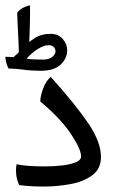

<svg xmlns="http://www.w3.org/2000/svg" viewBox="-22 -684 427 703"><path d="M138.2 -1Q86.4 -1 48.3 -6.3Q36.6 -30.3 36.6 -59.6Q36.6 -70.3 38.6 -82.5Q75.2 -74.7 143.1 -74.7Q176.8 -74.7 207 -78.4Q237.3 -82 256.1 -90.1Q274.9 -98.1 274.9 -111.3Q274.9 -137.2 237.8 -193.4Q200.7 -249.5 125.5 -312.5Q125.5 -331.5 136 -360.1Q146.5 -388.7 164.1 -402.3Q255.9 -299.8 301.8 -231.7Q347.7 -163.6 347.7 -109.4Q347.7 -65.9 316.2 -42.5Q284.7 -19 236.6 -10Q188.5 -1 138.2 -1ZM126 -424.8Q93.3 -424.8 62.7 -429Q32.2 -433.1 9.3 -433.1Q-1 -452.1 -2.4 -476.1Q1.5 -476.1 13.2 -475.6Q24.9 -475.1 27.3 -474.6Q43.5 -488.3 62 -508.5Q80.6 -528.8 105 -544.4Q129.4 -560.1 162.6 -560.1Q191.4 -560.1 207.8 -541.3Q224.1 -522.5 224.1 -499Q224.1 -471.7 200.7 -448.2Q177.2 -424.8 126 -424.8ZM134.8 -465.8Q158.2 -465.8 169.7 -475.8Q181.2 -485.8 181.2 -496.1Q181.2 -505.4 174.6 -512Q168 -518.6 155.8 -518.6Q137.7 -518.6 114.3 -503.2Q90.8 -487.8 75.2 -468.8Q84.5 -467.3 101.1 -466.6Q117.7 -465.8 134.8 -465.8ZM47.4 -477.5Q46.4 -524.4 43.9 -568.4Q41.5 -612.3 41 -637.2Q48.8 -648.9 63.5 -656Q78.1 -663.1 87.9 -664.1Q88.4 -630.9 87.2 -588.4Q85.9 -545.9 84.5 -510.7Z"/></svg>

Font: Harmattan Medium
Style: Regular
Weight: 500
Designer: George W. Nuss III and SIL International
Foundry: SIL International
Version: Version 4.000